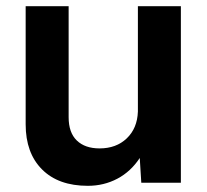

<svg xmlns="http://www.w3.org/2000/svg" viewBox="-20 -591 668 621"><path d="M264 10Q169 10 116 -43Q63 -96 63 -189V-571H202V-212Q202 -162 228.5 -136.5Q255 -111 302 -111Q356 -111 390 -143.5Q424 -176 426 -230V-571H565V0H437L432 -80Q403 -36 359.5 -13Q316 10 264 10Z"/></svg>

Font: BDO Grotesk DemiBold
Style: Regular
Weight: 600
Designer: Deni Anggara
Foundry: Lokal Container
Version: Version 2.000